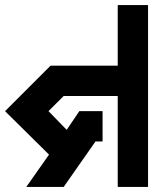

<svg xmlns="http://www.w3.org/2000/svg" viewBox="-46 -740 606 760"><path d="M420 -720H540V0H420V-360H206L146 -300L218 -226L268 -300H360V-180H332L206 0H58L148 -128L-26 -300L154 -480H420Z"/></svg>

Font: SOV_raksil
Style: bold
Weight: 700
Version: Version 1.00